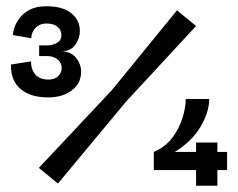

<svg xmlns="http://www.w3.org/2000/svg" viewBox="-20 -593 760 613"><path d="M133 -282Q78 -282 46 -308.5Q14 -335 15 -387L79 -397Q79 -371 93 -355Q107 -339 135 -339Q155 -339 166 -350Q177 -361 177 -376Q177 -387 171 -395.5Q165 -404 154.5 -409Q144 -414 130 -414H105V-448H132Q147 -448 161.5 -456Q176 -464 176 -480Q176 -497 163.5 -507.5Q151 -518 129 -518Q114 -518 103 -511.5Q92 -505 86 -494Q80 -483 80 -471L21 -481Q21 -489 25.5 -503.5Q30 -518 42 -534.5Q54 -551 75 -562Q96 -573 128 -573Q180 -573 207.5 -551Q235 -529 235 -494Q235 -472 221.5 -451.5Q208 -431 179 -429Q207 -428 223 -408Q239 -388 239 -364Q239 -327 209.5 -304.5Q180 -282 133 -282ZM165 -7 104 -57 337 -305 545 -560 606 -510 382 -268ZM471 -50V-108Q507 -123 529.5 -152.5Q552 -182 562.5 -216Q573 -250 573 -277H648Q648 -235 620 -188Q592 -141 538 -108H705V-50ZM606 0V-138H674V0Z"/></svg>

Font: Darker Grotesque Black
Style: Regular
Weight: 900
Designer: Gabriel Lam
Foundry: TypeRant
Version: Version 1.000;gftools[0.9.28]